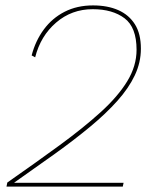

<svg xmlns="http://www.w3.org/2000/svg" viewBox="-20 -690 573 710"><path d="M4 0 7 -15Q113 -89 200.5 -153Q288 -217 352 -275Q416 -333 450.5 -389.5Q485 -446 485 -506Q485 -589 440.5 -622.5Q396 -656 323 -656Q245 -656 187.5 -606.5Q130 -557 110 -478L97 -485Q111 -539 142 -581Q173 -623 219 -646.5Q265 -670 324 -670Q378 -670 417.5 -652.5Q457 -635 479 -600Q501 -565 501 -510Q501 -459 478.5 -411.5Q456 -364 414 -317Q372 -270 313.5 -221.5Q255 -173 184 -122Q113 -71 33 -15V-14Q40 -14 47 -14Q54 -14 61 -14H437L434 0Z"/></svg>

Font: Work Sans Thin
Style: Italic
Weight: 250
Italic angle: -13°
Designer: Wei Huang
Foundry: Wei Huang
Version: Version 2.012